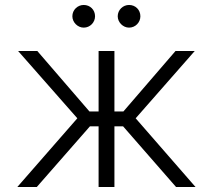

<svg xmlns="http://www.w3.org/2000/svg" viewBox="-20 -750 854 770"><path d="M49.4 0H127.5L340.6 -243.3H375.4V0H438.9V-243.3H473.7L686.1 0H764.2L524.1 -275.6L761 -545.5H683.9L474.8 -302.9H438.9V-545.5H375.4V-302.9H338.8L129.6 -545.5H52.6L290.1 -275.6ZM315.7 -639.2C341.6 -639.2 361.2 -660.5 361.2 -684.7C361.2 -710.6 341.6 -730.1 315.7 -730.1C291.5 -730.1 270.2 -710.6 270.2 -684.7C270.2 -660.5 291.5 -639.2 315.7 -639.2ZM497.5 -639.2C523.4 -639.2 543 -660.5 543 -684.7C543 -710.6 523.4 -730.1 497.5 -730.1C473.4 -730.1 452.1 -710.6 452.1 -684.7C452.1 -660.5 473.4 -639.2 497.5 -639.2Z"/></svg>

Font: Karasuma Gothic
Style: Light
Weight: 300
Designer: Rasmus Andersson / Ryoko Nishizuka
Foundry: rsms
Version: Version 1.00